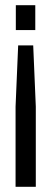

<svg xmlns="http://www.w3.org/2000/svg" viewBox="-20 -720 198 740"><path d="M41 -700V-604H116V-700ZM40 0H118V-309L108 -545H50L40 -309Z"/></svg>

Font: VL Bebas Neue Regular
Style: Regular
Weight: 400
Designer: Ryoichi Tsunekawa
Foundry: Ryoichi Tsunekawa
Version: Version 001.003